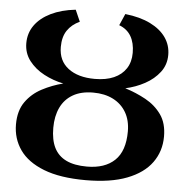

<svg xmlns="http://www.w3.org/2000/svg" viewBox="-53 -803 839 866"><g transform="rotate(5 366.0 -370.0)"><path d="M366.5 11Q250.5 11 176.2 -18Q102 -47 66.8 -97.5Q31.5 -148 31.5 -212.5Q31.5 -274.5 59.8 -314.5Q88 -354.5 133.2 -378.2Q178.5 -402 228 -414.5Q181.5 -424 140 -446Q98.5 -468 72.2 -502.2Q46 -536.5 46 -581.5Q46 -627 71.2 -662.5Q96.5 -698 143.5 -721Q190.5 -744 255 -751L278 -698.5Q242 -682 222.2 -652.8Q202.5 -623.5 202.5 -578Q202.5 -515.5 247 -481.5Q291.5 -447.5 367.5 -447.5Q418 -447.5 453.8 -463.2Q489.5 -479 508.8 -508.5Q528 -538 528 -579.5Q528 -624.5 510.2 -654.8Q492.5 -685 456.5 -698.5L479.5 -751Q547 -743.5 593.5 -720.5Q640 -697.5 664.2 -662.8Q688.5 -628 688.5 -584Q688.5 -539.5 662.8 -505.8Q637 -472 596 -449.8Q555 -427.5 508.5 -417.5Q558.5 -402 602.5 -377.8Q646.5 -353.5 674 -314.8Q701.5 -276 701.5 -216Q701.5 -149 664.5 -97.8Q627.5 -46.5 553.2 -17.8Q479 11 366.5 11ZM366.5 -50.5Q447.5 -50.5 492.2 -93Q537 -135.5 537 -224.5Q537 -274.5 516 -310.5Q495 -346.5 456.8 -366Q418.5 -385.5 366.5 -385.5Q312 -385.5 275 -364.2Q238 -343 219.2 -303.8Q200.5 -264.5 200.5 -211.5Q200.5 -157 218.2 -121.5Q236 -86 272.8 -68.2Q309.5 -50.5 366.5 -50.5Z"/></g></svg>

Font: Merriweather Light 18pt
Style: Bold
Weight: 700
Version: Version 2.100